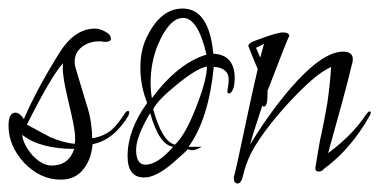

<svg xmlns="http://www.w3.org/2000/svg" viewBox="-24 -419 889 450"><path d="M118 2Q71 2 33 -37Q-4 -77 -4 -124Q-4 -155 12 -155Q22 -155 32 -140Q62 -210 117 -298Q152 -352 199 -352Q209 -352 222.5 -345Q236 -338 236 -328Q236 -321 223 -321Q222 -321 220 -321Q218 -321 215 -322H207Q185 -322 168 -309Q151 -296 151 -274Q151 -266 154 -257L178 -177Q186 -153 189 -132.5Q192 -112 192 -95Q219 -99 238 -115Q250 -125 270 -155Q273 -159 276 -159Q279 -159 279 -155Q279 -154 277 -148Q243 -91 193 -81Q190 -46 172 -23Q153 2 118 2ZM151 -82Q152 -86 152 -89Q152 -92 152 -96Q152 -109 147.5 -131.5Q143 -154 135 -187Q120 -250 124 -271Q98 -244 39 -127Q58 -117 71.5 -109.5Q85 -102 93 -98Q109 -91 123.5 -87Q138 -83 151 -82ZM97 -31Q137 -31 150 -70Q70 -70 28 -103Q30 -81 52 -55Q75 -31 97 -31Z M314 -3Q275 -3 275 -53Q275 -114 321 -178Q305 -217 305 -261Q305 -304 322 -336Q354 -399 404 -399Q466 -399 476 -293Q501 -292 513.5 -277.5Q526 -263 526 -237Q526 -217 521.5 -208.5Q517 -200 513 -200Q509 -200 509 -204Q509 -209 510.5 -216Q512 -223 512 -233Q512 -247 502 -254.5Q492 -262 477 -262Q465 -140 418 -75H449Q436 -67 426 -67Q424 -67 420.5 -68Q417 -69 415 -69Q417 -68 380 -36Q341 -3 314 -3ZM332 -189Q393 -271 460 -291Q440 -377 405 -377Q373 -377 346 -314Q329 -272 329 -225Q329 -206 332 -189ZM386 -80Q410 -102 435 -166Q461 -232 461 -263Q439 -260 392 -222Q346 -185 335 -163Q356 -87 386 -80ZM317 -33Q345 -33 382 -75Q349 -79 328 -154Q295 -99 295 -68Q295 -33 317 -33Z M533 11Q524 11 524 -2V-4Q528 -18 532.5 -39Q537 -60 543 -88Q549 -116 558 -158.5Q567 -201 580 -257L568 -286Q563 -299 560.5 -305Q558 -311 558 -311Q558 -318 575 -324Q625 -343 639 -343Q654 -343 654 -334Q654 -334 654 -334Q653 -337 603 -206V-197Q603 -169 594 -169Q593 -169 591 -172Q583 -147 575.5 -124.5Q568 -102 562 -80Q584 -116 607.5 -149Q631 -182 656 -211Q731 -298 780 -298Q803 -298 803 -280Q803 -274 800 -265Q792 -231 778 -179.5Q764 -128 745 -60Q803 -103 835 -152Q840 -158 842 -158Q845 -158 845 -154Q845 -152 842 -147Q798 -69 735 -23Q731 -17 722 -17Q715 -17 715 -25Q715 -27 718 -43.5Q721 -60 726 -90Q731 -112 735 -133Q739 -154 743 -176Q750 -225 752 -262Q730 -252 704.5 -229.5Q679 -207 648 -173Q620 -142 599.5 -114.5Q579 -87 566 -63Q552 -36 545 -5Q541 11 533 11ZM586 -284 595 -317Q590 -313 576 -307Z"/></svg>

Font: Love Light
Style: Regular
Weight: 400
Designer: Robert E. Leuschke
Foundry: Robert E. Leuschke
Version: Version 1.010; ttfautohint (v1.8.3)